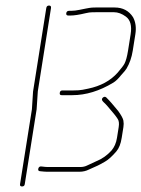

<svg xmlns="http://www.w3.org/2000/svg" viewBox="-20 -640 509 692"><path d="M118.1 -32.5C116.6 -26.8 118.4 -23.7 123.6 -23C135.4 -21.7 144 -21 149.3 -21H266.3C278.7 -21 290.1 -23.7 300.6 -29L331.8 -43C337.6 -45.7 346.5 -50.5 358.6 -57.5C370.8 -64.5 384.4 -76.9 399.5 -94.5C408.9 -105.5 415.3 -121.7 418.6 -143L424.8 -182C426.1 -190 426.1 -197.8 424.7 -205.4C423.4 -212.9 417.1 -224.5 406 -240L381.6 -269C377.1 -274.3 370.8 -281 362.8 -289C358.6 -292.3 354.4 -291.8 350 -287.5C345.7 -283.2 346.6 -278.2 352.7 -272.5C358.8 -266.8 363.8 -261.7 367.7 -257L392.1 -228C396 -223.3 400.1 -217.7 404.4 -211C408.7 -204.3 409.8 -194.7 407.8 -182L401.6 -143C398.7 -124.5 391.9 -109.1 381.4 -97C365.8 -79.9 347.8 -67.2 327.3 -59L295 -44C287.3 -40 278.7 -38 269 -38H152C147.3 -38 139.8 -38.7 129.3 -40C123.4 -40.7 119.7 -38.2 118.1 -32.5ZM218.8 -592.5C217.9 -586.8 220.5 -584 226.5 -584H233.5C246.8 -584 265.3 -586.8 288.8 -592.5C293 -593.5 297.3 -594.3 301.7 -595C306.2 -595.7 316.3 -596 332.1 -596H390.4C405.1 -596 419.5 -590.7 433.9 -580C450 -568 455.6 -547 450.9 -517L441.4 -457C438.1 -436.1 433.8 -420.6 428.7 -410.6C425.5 -404.3 417.2 -393.4 403.9 -378C378 -349 342.6 -329.8 297.8 -320.5C292.9 -319.5 286.4 -318.2 278.1 -316.5C269.9 -314.8 258.4 -314 243.7 -314H204.7C199.4 -314 196.3 -311.2 195.4 -305.5C194.5 -299.8 196.7 -297 202 -297H241C289.4 -297 338.4 -312 388.2 -342C397 -347.3 406.4 -356.3 416.4 -369C426.9 -380.3 433.5 -388.3 436.2 -393C447.2 -411.7 454.6 -433 458.4 -457L467.9 -517C471.6 -540.5 468.8 -560.9 459.5 -578C444.6 -601.3 422.4 -613 393.1 -613H324.6C314.9 -613 307.5 -612.5 302.3 -611.5C297.2 -610.5 292.6 -609.7 288.5 -609C284.3 -608.3 276.9 -606.8 266.2 -604.5C255.5 -602.2 245.5 -601 236.2 -601H229.2C223.2 -601 219.7 -598.2 218.8 -592.5ZM116.3 -311 163.8 -611C164.7 -617 162.4 -620 156.7 -620C151 -620 147.7 -617 146.8 -611L99.1 -310L95 -246L52.2 24C51.4 29.3 53.8 32 59.4 32C65.1 32 68.4 29.3 69.2 24L112 -246Z"/></svg>

Font: Proton
Style: BkIt
Weight: 500
Version: Version 1.017